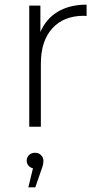

<svg xmlns="http://www.w3.org/2000/svg" viewBox="-20 -546 434 827"><path d="M229 -495.5C195 -475.2 170 -446 154 -408V-522H106V0H156V-272C156 -336.7 172.3 -387.2 205 -423.5C237.7 -459.8 283 -478 341 -478L353 -477V-526C304.3 -526 263 -515.8 229 -495.5ZM157 122.5C150.3 115.5 141.7 112 131 112C120.3 112 111.7 115.3 105 122C98.3 128.7 95 136.7 95 146C95 154 97.5 161 102.5 167C107.5 173 114 177 122 179L102 261H132L158 186C164 171.3 167 158 167 146C167 137.3 163.7 129.5 157 122.5Z"/></svg>

Font: Montserrat Custom ExtraLight
Style: Regular
Weight: 300
Designer: Julieta Ulanovsky
Foundry: Julieta Ulanovsky
Version: Version 7.200